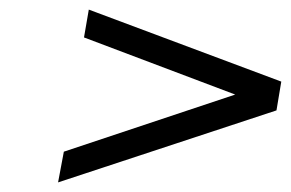

<svg xmlns="http://www.w3.org/2000/svg" viewBox="-20 -500 606 400"><path d="M556 -270 101 -120 113 -184 470 -303 155 -422 165 -480 566 -330Z"/></svg>

Font: Gauge
Style: Oblique
Weight: 400
Italic angle: -80°
Designer: Daniel Pimley
Foundry: Daniel Pimley
Version: Version 2.0